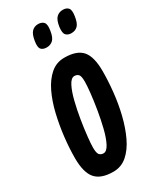

<svg xmlns="http://www.w3.org/2000/svg" viewBox="-193 -803 720 873"><g transform="rotate(-30 166.5 -366.5)"><path d="M130 10Q66 10 37.5 -22.5Q9 -55 9 -131Q9 -182 15.5 -239Q22 -296 35 -351.5Q48 -407 69.5 -452Q91 -497 122 -524Q153 -551 195 -551Q260 -551 288 -519Q316 -487 316 -411Q316 -360 310 -302.5Q304 -245 290.5 -190Q277 -135 255.5 -89.5Q234 -44 203 -17Q172 10 130 10ZM133 -85Q150 -85 164 -112Q178 -139 188.5 -181.5Q199 -224 206.5 -269.5Q214 -315 218 -353Q222 -391 222 -410Q222 -440 214 -448Q206 -456 193 -456Q176 -456 162 -429Q148 -402 137.5 -360Q127 -318 119.5 -272Q112 -226 108 -188Q104 -150 104 -132Q104 -102 112 -93.5Q120 -85 133 -85ZM280 -631Q262 -631 252 -641.5Q242 -652 246 -683Q251 -717 264.5 -730Q278 -743 298 -743Q317 -743 326.5 -732Q336 -721 331 -690Q326 -656 313 -643.5Q300 -631 280 -631ZM150 -631Q131 -631 121.5 -641.5Q112 -652 117 -683Q122 -716 135 -729.5Q148 -743 168 -743Q187 -743 197 -732Q207 -721 202 -690Q197 -656 183.5 -643.5Q170 -631 150 -631Z"/></g></svg>

Font: Georama ExtraCondensed SemiBold
Style: Italic
Weight: 600
Width: 2
Italic angle: -9°
Designer: Jean-Baptiste Levee
Foundry: Production Type
Version: Version 1.000